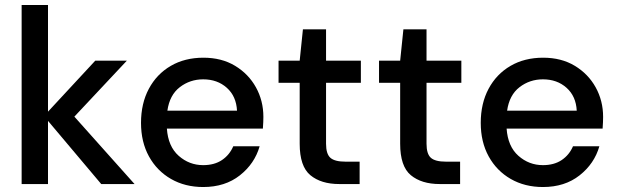

<svg xmlns="http://www.w3.org/2000/svg" viewBox="-20 -740 2488 772"><path d="M67 0V-720H173V-291L363 -496H490L279 -271L521 0H387L173 -254V0Z M797 12Q724 12 667.5 -20.5Q611 -53 579 -111Q547 -169 547 -246Q547 -324 578.5 -383Q610 -442 666.5 -475Q723 -508 798 -508Q871 -508 925 -475.5Q979 -443 1009 -389Q1039 -335 1039 -270Q1039 -260 1038.5 -248.5Q1038 -237 1037 -223H651Q656 -151 698.5 -113.5Q741 -76 797 -76Q842 -76 872.5 -96.5Q903 -117 918 -152H1024Q1004 -82 944.5 -35Q885 12 797 12ZM797 -421Q744 -421 703 -389.5Q662 -358 653 -295H933Q930 -353 892 -387Q854 -421 797 -421Z M1344 0Q1271 0 1228 -35.5Q1185 -71 1185 -162V-407H1100V-496H1185L1198 -622H1291V-496H1431V-407H1291V-162Q1291 -121 1308.5 -105.5Q1326 -90 1369 -90H1426V0Z M1748 0Q1675 0 1632 -35.5Q1589 -71 1589 -162V-407H1504V-496H1589L1602 -622H1695V-496H1835V-407H1695V-162Q1695 -121 1712.5 -105.5Q1730 -90 1773 -90H1830V0Z M2163 12Q2090 12 2033.5 -20.5Q1977 -53 1945 -111Q1913 -169 1913 -246Q1913 -324 1944.5 -383Q1976 -442 2032.5 -475Q2089 -508 2164 -508Q2237 -508 2291 -475.5Q2345 -443 2375 -389Q2405 -335 2405 -270Q2405 -260 2404.5 -248.5Q2404 -237 2403 -223H2017Q2022 -151 2064.5 -113.5Q2107 -76 2163 -76Q2208 -76 2238.5 -96.5Q2269 -117 2284 -152H2390Q2370 -82 2310.5 -35Q2251 12 2163 12ZM2163 -421Q2110 -421 2069 -389.5Q2028 -358 2019 -295H2299Q2296 -353 2258 -387Q2220 -421 2163 -421Z"/></svg>

Font: Ultramarine Medium
Style: Regular
Weight: 500
Designer: Colophon Foundry, Jonny Pinhorn
Foundry: Colophon Foundry
Version: Version 1.200; ttfautohint (v1.8.3)